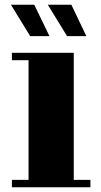

<svg xmlns="http://www.w3.org/2000/svg" viewBox="-20 -726 424 807"><path d="M262 -574 181 -706H280L343 -574ZM107 -574 26 -706H124L188 -574ZM290 30H360V61H30V30H100V-473H30V-504H290Z"/></svg>

Font: Cafe24 ClassicType
Style: Regular
Weight: 400
Designer: Cafe24 thkim, hmlim, mnelim & 4IR
Foundry: Cafe24
Version: Version 1.000